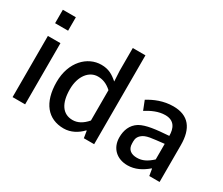

<svg xmlns="http://www.w3.org/2000/svg" viewBox="-131 -1134 1725 1484"><g transform="rotate(30 731.5 -392.0)"><path d="M188 -661V-781H72V-661ZM73 -548V-2H185V-548Z M535 11C599 11 654 -21 695 -64H699L709 -2H801V-795H688V-593L693 -499C648 -538 609 -562 544 -562C421 -562 309 -453 309 -274C309 -90 394 11 535 11ZM562 -80C474 -80 426 -150 426 -276C426 -396 489 -470 566 -470C607 -470 646 -457 688 -419V-148C648 -102 607 -80 562 -80Z M1104 11C1172 11 1228 -19 1279 -62H1283L1293 -2H1385V-331C1385 -479 1323 -562 1186 -562C1099 -562 1024 -530 968 -495L1000 -414C1048 -445 1106 -472 1166 -472C1248 -472 1272 -414 1272 -348C1158 -340 1075 -331 1020 -300C963 -265 943 -207 943 -146C943 -50 1009 11 1104 11ZM1139 -76C1090 -76 1052 -97 1052 -154C1052 -177 1048 -204 1077 -231C1113 -264 1165 -264 1272 -277V-138C1226 -96 1187 -76 1139 -76Z"/></g></svg>

Font: Bithumb Trading Sans Medium
Style: Regular
Weight: 500
Designer: Ham Hyungwon
Foundry: Bithumb
Version: Version 1.200;FEAKit 1.0